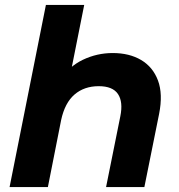

<svg xmlns="http://www.w3.org/2000/svg" viewBox="-20 -762 731 782"><path d="M439 -546Q507 -546 555 -517.5Q603 -489 623.5 -434Q644 -379 628 -298L568 0H412L470 -288Q482 -347 460.5 -379Q439 -411 382 -411Q323 -411 283.5 -377Q244 -343 229 -273L175 0H19L167 -742H323L252 -386L221 -432Q260 -491 317.5 -518.5Q375 -546 439 -546Z"/></svg>

Font: MOST Montserrat
Style: Bold Italic
Weight: 700
Italic angle: -11.3°
Designer: Julieta Ulanovsky
Foundry: Julieta Ulanovsky
Version: Version 8.000;March 11, 2024;FontCreator 15.0.0.2926 64-bit